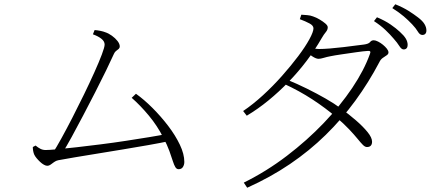

<svg xmlns="http://www.w3.org/2000/svg" viewBox="-20 -821 2040 901"><path d="M227 -102Q244 -128 268 -171.5Q292 -215 319.5 -268.5Q347 -322 374 -377.5Q401 -433 423 -482Q445 -531 458 -565.5Q471 -600 471 -612Q471 -627 456 -639Q441 -651 416 -660L424 -680Q438 -679 452 -676Q466 -673 473 -670Q489 -665 505 -653.5Q521 -642 531.5 -628.5Q542 -615 542 -603Q542 -596 537 -591.5Q532 -587 525.5 -582.5Q519 -578 515 -569Q501 -538 478 -490.5Q455 -443 427 -388.5Q399 -334 370.5 -279.5Q342 -225 316.5 -178.5Q291 -132 272 -102ZM202 -43Q195 -43 186 -48Q177 -53 168 -61.5Q159 -70 151.5 -79Q144 -88 140 -97Q137 -105 135.5 -113.5Q134 -122 134 -131L147 -138Q159 -128 170 -122.5Q181 -117 194 -117Q210 -117 248.5 -120.5Q287 -124 339.5 -130Q392 -136 451.5 -143.5Q511 -151 570 -160Q629 -169 680.5 -177.5Q732 -186 767 -193L775 -159Q732 -150 675.5 -140Q619 -130 558 -120Q497 -110 439 -100.5Q381 -91 332.5 -83Q284 -75 253 -69Q243 -67 234 -60.5Q225 -54 217.5 -48.5Q210 -43 202 -43ZM818 -27Q809 -27 803 -36.5Q797 -46 791 -65Q785 -84 775 -112Q765 -140 746 -176Q718 -231 678.5 -278.5Q639 -326 598 -362L618 -381Q656 -354 695.5 -314.5Q735 -275 769 -230.5Q803 -186 824 -142Q845 -98 845 -61Q845 -48 838.5 -37.5Q832 -27 818 -27Z M1874 -589Q1864 -589 1854 -605Q1844 -621 1827 -640Q1811 -659 1789 -680Q1767 -701 1735 -722L1749 -740Q1787 -724 1813 -706Q1839 -688 1856 -672Q1876 -654 1884.5 -639.5Q1893 -625 1893 -610Q1893 -600 1888 -594.5Q1883 -589 1874 -589ZM1124 36Q1231 -17 1326 -89.5Q1421 -162 1499 -243.5Q1577 -325 1633 -408.5Q1689 -492 1716 -568Q1723 -584 1706 -582Q1687 -581 1652.5 -576Q1618 -571 1583.5 -566Q1549 -561 1530 -557Q1514 -554 1499 -549.5Q1484 -545 1475 -545Q1464 -545 1448 -555Q1432 -565 1416 -578L1430 -597Q1445 -594 1456.5 -592.5Q1468 -591 1477 -591Q1497 -591 1528.5 -593.5Q1560 -596 1593 -600Q1626 -604 1652 -607.5Q1678 -611 1688 -612Q1710 -615 1716.5 -623.5Q1723 -632 1734 -632Q1742 -632 1754 -626Q1766 -620 1777 -611Q1788 -602 1795.5 -592.5Q1803 -583 1803 -575Q1803 -567 1794.5 -561.5Q1786 -556 1776 -549Q1766 -542 1760 -529Q1710 -434 1647.5 -348.5Q1585 -263 1508.5 -188Q1432 -113 1340.5 -51Q1249 11 1140 60ZM1702 -131Q1693 -131 1683 -141Q1673 -151 1658 -169.5Q1643 -188 1619 -213.5Q1595 -239 1558 -271Q1508 -314 1446 -354.5Q1384 -395 1312 -428L1325 -448Q1374 -428 1420.5 -405Q1467 -382 1508 -358.5Q1549 -335 1580 -312Q1617 -285 1650.5 -256Q1684 -227 1705 -201Q1726 -175 1726 -156Q1726 -144 1720 -137.5Q1714 -131 1702 -131ZM1121 -300Q1167 -331 1214 -374Q1261 -417 1303.5 -465Q1346 -513 1379.5 -557.5Q1413 -602 1432 -637Q1451 -672 1451 -688Q1451 -701 1432.5 -711Q1414 -721 1387 -731L1394 -752Q1407 -751 1421.5 -750Q1436 -749 1449 -744Q1464 -739 1480 -729.5Q1496 -720 1507 -710.5Q1518 -701 1518 -693Q1518 -681 1509 -670.5Q1500 -660 1489 -641Q1458 -587 1419 -535.5Q1380 -484 1334.5 -437Q1289 -390 1239.5 -349.5Q1190 -309 1138 -278ZM1962 -657Q1950 -657 1941 -672.5Q1932 -688 1914 -707Q1896 -726 1875 -744Q1854 -762 1821 -783L1835 -801Q1872 -786 1898 -769.5Q1924 -753 1942 -739Q1963 -723 1972 -708Q1981 -693 1981 -678Q1981 -668 1976 -662.5Q1971 -657 1962 -657Z"/></svg>

Font: Noto Serif JP ExtraLight
Style: Regular
Weight: 200
Designer: Ryoko NISHIZUKA  (kana & ideographs); Frank Grießhammer (Latin, Greek & Cyrillic); Wenlong ZHANG  (bopomofo); Sandoll Co
Foundry: Adobe
Version: Version 2.002-H1;hotconv 1.1.0;makeotfexe 2.6.0